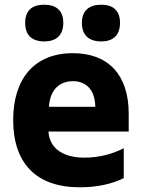

<svg xmlns="http://www.w3.org/2000/svg" viewBox="-20 -786 603 816"><path d="M410 -610C463 -610 490 -638 490 -689C490 -740 462 -766 410 -766C358 -766 328 -740 328 -689C328 -637 357 -610 410 -610ZM168 -610C221 -610 249 -638 249 -689C249 -740 220 -766 168 -766C115 -766 87 -740 87 -689C87 -637 115 -610 168 -610ZM319 10C390 10 454 -3 506 -29V-156C457 -131 401 -116 338 -116C252 -116 190 -153 186 -227H527V-303C527 -468 440 -560 290 -560C124 -560 36 -449 36 -276C36 -92 134 10 319 10ZM188 -332C192 -401 230 -441 290 -441C348 -441 384 -402 385 -332Z"/></svg>

Font: Noto Sans Mono SemiCondensed ExtraBold
Style: Regular
Weight: 800
Width: 4
Designer: Monotype Design Team
Foundry: Monotype Imaging Inc.
Version: Version 2.014